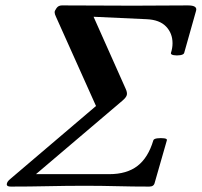

<svg xmlns="http://www.w3.org/2000/svg" viewBox="-20 -687 746 710"><path d="M20 3Q5 3 5 -5Q5 -15 19 -26L335 -295L187 -625Q182 -635 182 -642Q182 -647 189 -657Q196 -667 209 -667Q271 -667 341 -666.5Q411 -666 473 -666Q523 -666 573.5 -666.5Q624 -667 675 -667Q711 -667 705 -647L661 -491Q659 -485 646.5 -483Q634 -481 622.5 -483Q611 -485 612 -491Q618 -509 618 -527Q618 -564 594 -589Q570 -614 522 -616L326 -625L445 -358Q451 -345 449 -336Q447 -327 433 -315L113 -43H384Q449 -43 488.5 -73.5Q528 -104 547 -168Q549 -174 562 -175.5Q575 -177 587 -175.5Q599 -174 597 -168L552 -11Q549 3 532 3Q471 3 413 1.5Q355 0 294 0Q226 0 157 1.5Q88 3 20 3Z"/></svg>

Font: Junicode
Style: Bold Italic
Weight: 700
Italic angle: -11°
Designer: Peter S. Baker
Version: Version 2.100; ttfautohint (v1.8.4)